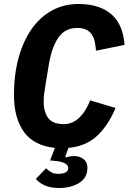

<svg xmlns="http://www.w3.org/2000/svg" viewBox="-20 -730 644 962"><path d="M367 -590Q305 -590 272 -541Q239 -492 225 -408L207 -299Q204 -281 201.5 -263Q199 -245 199 -221Q199 -168 222 -138Q245 -108 300 -108Q324 -108 344 -117.5Q364 -127 380 -143Q396 -159 409 -180.5Q422 -202 432 -227L559 -189Q521 -99 465 -48Q409 3 323 11L307 55L310 59Q331 52 352 52Q380 52 399 67.5Q418 83 418 110Q418 161 377 186.5Q336 212 275 212Q233 212 203.5 198.5Q174 185 160 166L211 113Q219 122 234 131.5Q249 141 272 141Q294 141 308 134Q322 127 322 112Q322 99 307.5 89.5Q293 80 254 76L231 74L255 11Q150 0 100 -69Q50 -138 50 -254Q50 -356 73 -440Q96 -524 138 -584Q180 -644 239.5 -677Q299 -710 373 -710Q431 -710 473.5 -695Q516 -680 544 -653Q572 -626 586.5 -588Q601 -550 604 -505L461 -476Q459 -501 454.5 -522Q450 -543 439.5 -558Q429 -573 411.5 -581.5Q394 -590 367 -590Z"/></svg>

Font: IBM Plex Mono
Style: Bold Italic
Weight: 700
Italic angle: -9°
Monospace: yes
Designer: Mike Abbink, Paul van der Laan, Pieter van Rosmalen
Foundry: Bold Monday
Version: Version 2.3